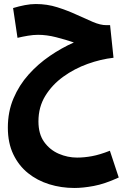

<svg xmlns="http://www.w3.org/2000/svg" viewBox="-20 -543 639 954"><path d="M350 391Q284 391 224.5 372.5Q165 354 119 317Q73 280 46 223.5Q19 167 19 91Q19 12 47 -54Q75 -120 122 -172.5Q169 -225 227.5 -265Q286 -305 347 -332Q306 -346 259 -358Q212 -370 169 -370Q146 -370 119 -365.5Q92 -361 67 -355L45 -503Q75 -512 103.5 -517.5Q132 -523 158 -523Q214 -523 264.5 -507Q315 -491 359.5 -470.5Q404 -450 441.5 -434Q479 -418 508 -418H527L544 -256Q481 -249 415.5 -225.5Q350 -202 294.5 -162Q239 -122 205 -66.5Q171 -11 171 60Q171 123 199.5 162.5Q228 202 272 221Q316 240 363 240Q398 240 436.5 233Q475 226 526 206L570 339Q500 371 446 381Q392 391 350 391Z"/></svg>

Font: Noto Sans Arabic ExtCond ExtBd
Style: Regular
Weight: 800
Width: 2
Designer: Monotype Design Team, Nadine Chahine, Nizar Qandah and Khaled Hosny
Foundry: Monotype Imaging Inc.
Version: Version 2.012; ttfautohint (v1.8.4.7-5d5b)